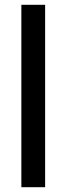

<svg xmlns="http://www.w3.org/2000/svg" viewBox="-20 -831 277 800"><path d="M168 -51H69V-811H168Z"/></svg>

Font: Noto Sans Tamil UI Condensed Medium
Style: Regular
Weight: 500
Width: 3
Designer: Jelle Bosma - Monotype Design Team
Foundry: Monotype Imaging Inc.
Version: Version 2.004; ttfautohint (v1.8.4.7-5d5b)